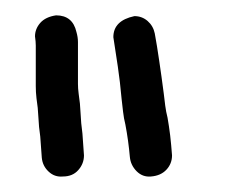

<svg xmlns="http://www.w3.org/2000/svg" viewBox="-20 -766 299 249"><path d="M192.4 -644.5Q193.4 -636.7 194.3 -628.9Q195.3 -621.1 197.3 -613.3Q199.2 -602.5 200.7 -590.3Q202.1 -578.1 203.1 -564.5Q203.1 -553.7 195.8 -545.9Q188.5 -538.1 175.8 -537.1Q165 -536.1 157.2 -543.9Q149.4 -551.8 148.4 -562.5Q146.5 -584 142.6 -604.5Q140.6 -612.3 139.6 -621.1Q138.7 -629.9 137.7 -637.7Q135.7 -660.2 132.8 -679.7Q129.9 -699.2 127 -717.8Q127 -739.3 154.3 -745.1Q164.1 -745.1 171.4 -738.8Q178.7 -732.4 180.7 -722.7Q183.6 -707 186.5 -687Q189.5 -667 192.4 -644.5ZM82 -644.5Q84 -631.8 84.5 -619.1Q85 -606.4 86.9 -592.8L88.9 -564.5Q88.9 -553.7 81.5 -545.4Q74.2 -537.1 61.5 -537.1Q50.8 -536.1 43 -543.5Q35.2 -550.8 34.2 -561.5L32.2 -588.9Q30.3 -601.6 29.8 -613.8Q29.3 -626 27.3 -638.7Q26.4 -646.5 26.4 -654.3Q26.4 -662.1 26.4 -669.9V-685.5V-697.3Q26.4 -702.1 26.4 -707Q26.4 -711.9 25.4 -718.8Q25.4 -728.5 32.2 -736.3Q39.1 -744.1 52.7 -746.1Q74.2 -746.1 79.1 -724.6Q81.1 -717.8 81.1 -711.4Q81.1 -705.1 81.1 -697.3V-684.6V-669.9Q81.1 -663.1 81.1 -657.2Q81.1 -651.4 82 -644.5Z"/></svg>

Font: Coming Soon
Style: Regular
Weight: 400
Designer: Dathan Boardman
Foundry: Open Window
Version: Version 1.000